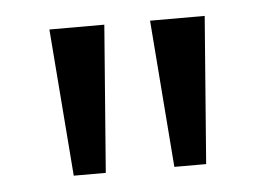

<svg xmlns="http://www.w3.org/2000/svg" viewBox="-32 -753 466 335"><g transform="rotate(-5 201.0 -585.0)"><path d="M161.1 -713.9 141.1 -456.1H85L64.9 -713.9ZM336.9 -713.9 316.9 -456.1H261.2L241.2 -713.9Z"/></g></svg>

Font: Droid Sans
Style: Regular
Weight: 400
Foundry: Ascender Corporation
Version: Version 1.00 build 114